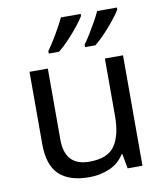

<svg xmlns="http://www.w3.org/2000/svg" viewBox="-86 -837 790 918"><g transform="rotate(-10 309.0 -378.0)"><path d="M533 -536V0H461L448 -71H444Q418 -29 372 -9.5Q326 10 274 10Q177 10 128 -36.5Q79 -83 79 -185V-536H168V-191Q168 -63 287 -63Q376 -63 410.5 -113Q445 -163 445 -257V-536ZM544 -756Q534 -739 511 -710Q488 -681 461 -652.5Q434 -624 411 -606H361V-618Q375 -637 391 -663Q407 -689 422.5 -716.5Q438 -744 448 -766H544ZM368 -756Q358 -739 335 -710Q312 -681 285 -652.5Q258 -624 235 -606H185V-618Q206 -647 231 -689.5Q256 -732 272 -766H368Z"/></g></svg>

Font: TSCustom
Style: Regular
Weight: 400
Designer: Monotype Design Team
Foundry: Monotype Imaging Inc.
Version: Version 2.004; ttfautohint (v1.8.3) -l 8 -r 50 -G 200 -x 14 